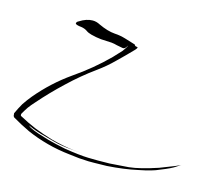

<svg xmlns="http://www.w3.org/2000/svg" viewBox="-115 -497 764 670"><g transform="rotate(15 267.0 -161.5)"><path d="M110.4 -369.1Q87.9 -371.1 87.9 -377Q88.9 -382.8 95.7 -385.7Q120.1 -401.4 142.6 -401.4Q156.2 -401.4 168.9 -394.5Q202.1 -378.9 228.5 -377Q248 -376 267.6 -370.1Q286.1 -364.3 305.7 -358.4Q307.6 -352.5 314.5 -352.5Q322.3 -352.5 311.5 -340.8Q285.2 -313.5 257.8 -287.1Q231.4 -260.7 200.2 -238.3Q151.4 -203.1 106.4 -160.2Q61.5 -118.2 21.5 -72.3Q10.7 -60.5 2 -48.8Q-5.9 -37.1 -13.7 -23.4Q-14.6 -21.5 -14.6 -18.6Q-14.6 -15.6 -12.7 -14.6Q17.6 2 47.9 14.6Q78.1 26.4 110.4 36.1Q157.2 48.8 194.3 52.7Q232.4 55.7 232.4 55.7Q232.4 55.7 191.4 52.7Q150.4 49.8 119.1 41Q58.6 25.4 38.1 16.6Q18.6 7.8 17.6 8.8Q18.6 5.9 24.4 11.7Q29.3 17.6 59.6 28.3Q75.2 33.2 100.6 41Q126 47.9 164.1 55.7Q218.8 64.5 251 65.4Q283.2 66.4 328.1 65.4Q358.4 63.5 396.5 60.5Q434.6 56.6 499 35.2Q530.3 23.4 551.8 14.6Q573.2 4.9 573.2 4.9Q573.2 3.9 557.6 14.6Q543 25.4 502.9 41Q480.5 51.8 430.7 61.5Q381.8 72.3 321.3 76.2Q297.9 77.1 274.4 77.1Q264.6 77.1 254.9 77.1Q220.7 76.2 187.5 71.3Q141.6 66.4 102.5 55.7Q62.5 44.9 27.3 29.3Q10.7 21.5 -3.9 13.7Q-19.5 4.9 -35.2 -3.9Q-39.1 -8.8 -38.1 -10.7Q-38.1 -12.7 -39.1 -17.6Q-30.3 -37.1 -19.5 -55.7Q-7.8 -73.2 5.9 -89.8Q57.6 -151.4 123 -197.3Q188.5 -242.2 243.2 -296.9Q250 -303.7 256.8 -311.5Q264.6 -319.3 270.5 -326.2Q275.4 -333 279.3 -338.9Q283.2 -344.7 284.2 -348.6Q285.2 -350.6 280.3 -342.8Q274.4 -334 266.6 -335.9Q256.8 -337.9 246.1 -339.8Q235.4 -342.8 225.6 -343.8Q207 -344.7 187.5 -345.7Q168 -347.7 150.4 -352.5Q138.7 -355.5 130.9 -361.3Q122.1 -367.2 110.4 -369.1Q110.4 -369.1 130.9 -377.9Q151.4 -386.7 165 -392.6Q165 -392.6 110.4 -369.1Z"/></g></svg>

Font: Margalida Font
Style: Regular
Weight: 400
Designer: Mateu Riera. mateurierasureda@hotmail.com
Version: Version 1.0